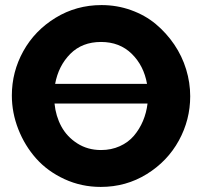

<svg xmlns="http://www.w3.org/2000/svg" viewBox="-20 -734 804 760"><path d="M381.8 -713.9Q443.4 -713.9 499 -693.8Q554.7 -673.8 596.7 -638.7Q638.7 -603.5 669.7 -557.9Q700.7 -512.2 716.8 -459.5Q732.9 -406.7 732.9 -353Q732.9 -259.8 688 -177.7Q643.1 -95.7 561 -44.9Q479 5.9 378.9 5.9Q302.2 5.9 235.4 -24.9Q168.5 -55.7 123.3 -106.4Q78.1 -157.2 52.5 -222.4Q26.9 -287.6 26.9 -356Q26.9 -449.7 72.3 -531.5Q117.7 -613.3 200 -663.6Q282.2 -713.9 381.8 -713.9ZM379.9 -567.9Q305.2 -567.9 258.3 -520.8Q211.4 -473.6 198.2 -401.9H562Q549.3 -474.1 501.5 -521Q453.6 -567.9 379.9 -567.9ZM379.9 -140.1Q420.4 -140.1 454.1 -155.3Q487.8 -170.4 510 -196.5Q532.2 -222.7 545.9 -255.1Q559.6 -287.6 564 -324.2H195.8Q200.7 -274.4 222.9 -233.4Q245.1 -192.4 286.1 -166.3Q327.1 -140.1 379.9 -140.1Z"/></svg>

Font: Rawline ExtraBold
Style: Regular
Weight: 800
Designer: Matt McInerney, Pablo Impallari, Rodrigo Fuenzalida
Foundry: Matt McInerney, Pablo Impallari, Rodrigo Fuenzalida
Version: Version 4.020;PS 004.020;hotconv 1.0.88;makeotf.lib2.5.64775